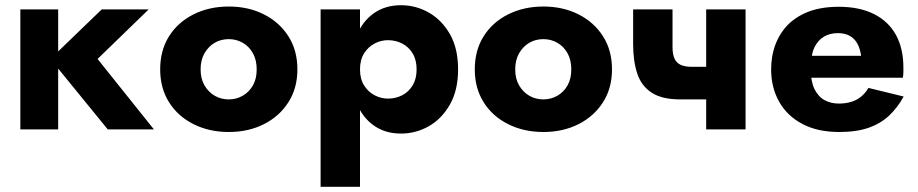

<svg xmlns="http://www.w3.org/2000/svg" viewBox="-20 -496 3519 736"><path d="M58 -460V0H203V-460ZM370 -460 173 -270 393 0H570L354 -270L550 -460Z M594 -230Q594 -158 628 -104Q662 -50 722 -20Q782 10 857 10Q932 10 991.5 -20Q1051 -50 1085.5 -104Q1120 -158 1120 -230Q1120 -303 1085.5 -357Q1051 -411 991.5 -441Q932 -471 857 -471Q782 -471 722 -441Q662 -411 628 -357Q594 -303 594 -230ZM749 -230Q749 -266 764 -292Q779 -318 803 -332Q827 -346 857 -346Q886 -346 910.5 -332Q935 -318 949.5 -292Q964 -266 964 -230Q964 -194 949.5 -168.5Q935 -143 910.5 -129Q886 -115 857 -115Q827 -115 803 -129Q779 -143 764 -168.5Q749 -194 749 -230Z M1360 220V-460H1209V220ZM1736 -230Q1736 -311 1704.5 -365.5Q1673 -420 1623.5 -448Q1574 -476 1517 -476Q1457 -476 1413.5 -445.5Q1370 -415 1347 -360Q1324 -305 1324 -230Q1324 -156 1347 -100.5Q1370 -45 1413.5 -14.5Q1457 16 1517 16Q1574 16 1623.5 -12Q1673 -40 1704.5 -95Q1736 -150 1736 -230ZM1577 -230Q1577 -194 1562 -169Q1547 -144 1522 -131Q1497 -118 1467 -118Q1441 -118 1416.5 -130.5Q1392 -143 1376 -168Q1360 -193 1360 -230Q1360 -267 1376 -292Q1392 -317 1416.5 -329.5Q1441 -342 1467 -342Q1497 -342 1522 -329Q1547 -316 1562 -291Q1577 -266 1577 -230Z M1800 -230Q1800 -158 1834 -104Q1868 -50 1928 -20Q1988 10 2063 10Q2138 10 2197.5 -20Q2257 -50 2291.5 -104Q2326 -158 2326 -230Q2326 -303 2291.5 -357Q2257 -411 2197.5 -441Q2138 -471 2063 -471Q1988 -471 1928 -441Q1868 -411 1834 -357Q1800 -303 1800 -230ZM1955 -230Q1955 -266 1970 -292Q1985 -318 2009 -332Q2033 -346 2063 -346Q2092 -346 2116.5 -332Q2141 -318 2155.5 -292Q2170 -266 2170 -230Q2170 -194 2155.5 -168.5Q2141 -143 2116.5 -129Q2092 -115 2063 -115Q2033 -115 2009 -129Q1985 -143 1970 -168.5Q1955 -194 1955 -230Z M2587 -115H2744V-240H2630ZM2687 -460V0H2838V-460ZM2558 -460H2407V-328Q2407 -261 2423 -213.5Q2439 -166 2478.5 -140.5Q2518 -115 2587 -115L2630 -240Q2605 -240 2589 -247.5Q2573 -255 2565.5 -271.5Q2558 -288 2558 -316Z M3021 -198H3441Q3443 -210 3443 -220.5Q3443 -231 3443 -237Q3443 -310 3414.5 -362Q3386 -414 3330.5 -442Q3275 -470 3195 -470Q3120 -470 3066.5 -446Q3013 -422 2981.5 -379Q2950 -336 2940 -279Q2938 -267 2937 -255Q2936 -243 2936 -230Q2936 -161 2966.5 -106.5Q2997 -52 3055.5 -21Q3114 10 3197 10Q3264 10 3310.5 -6.5Q3357 -23 3389 -53.5Q3421 -84 3444 -126L3309 -159Q3298 -140 3282 -126.5Q3266 -113 3244.5 -106Q3223 -99 3195 -99Q3165 -99 3141 -112Q3117 -125 3102.5 -154Q3088 -183 3088 -230L3090 -254Q3090 -291 3103 -316.5Q3116 -342 3138.5 -355.5Q3161 -369 3192 -369Q3219 -369 3237.5 -358.5Q3256 -348 3266.5 -329Q3277 -310 3281 -282H3021Z"/></svg>

Font: Jost
Style: Bold
Weight: 700
Version: Version 3.710